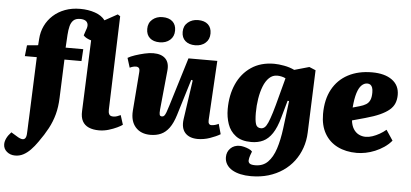

<svg xmlns="http://www.w3.org/2000/svg" viewBox="-120 -916 2739 1280"><g transform="rotate(5 1249.5 -276.0)"><path d="M20 230Q-13 230 -36 210.5Q-59 191 -59 161Q-59 142 -49 121Q-39 100 -18 78L30 107Q57 122 70.5 115Q84 108 86 82Q87 66 87.5 52.5Q88 39 88.5 27Q89 15 89.5 0.5Q90 -14 91 -31L107 -436H27L35 -509L109 -516L112 -558Q115 -606 134.5 -646.5Q154 -687 187.5 -717.5Q221 -748 266.5 -765Q312 -782 368 -782Q422 -782 467 -766.5Q512 -751 535 -720L620 -767L637 -756L616 -129Q615 -111 621.5 -98.5Q628 -86 650 -86Q662 -86 675 -90.5Q688 -95 698 -100L718 -37Q708 -29 683 -17Q658 -5 626.5 4.5Q595 14 562 14Q522 14 493.5 1.5Q465 -11 451 -37Q437 -63 439 -104L458 -579Q443 -583 428.5 -590.5Q414 -598 406 -608L418 -644Q428 -668 425 -683.5Q422 -699 409 -707Q396 -715 373 -715Q344 -715 328.5 -700.5Q313 -686 306.5 -660.5Q300 -635 298 -602L293 -516H411L406 -436H292L282 -179Q280 -118 266.5 -68Q253 -18 228.5 28Q204 74 168 124Q146 156 122.5 180Q99 204 74 217Q49 230 20 230Z M710 -484Q728 -495 758 -505Q788 -515 820.5 -522.5Q853 -530 879 -530Q934 -530 961 -502Q988 -474 982 -421L956 -158Q954 -134 957 -124.5Q960 -115 973 -115Q982 -115 988 -122Q994 -129 1000.5 -146Q1007 -163 1016 -193L1115 -516H1308L1285 -118Q1284 -102 1289.5 -94Q1295 -86 1305 -86Q1317 -86 1330 -89.5Q1343 -93 1354 -99L1373 -31Q1360 -23 1342 -15Q1324 -7 1304 0Q1284 7 1263 10.5Q1242 14 1224 14Q1167 14 1138.5 -17.5Q1110 -49 1118 -109L1156 -372L1146 -375L1072 -133Q1055 -78 1031.5 -46Q1008 -14 977 0Q946 14 906 14Q842 14 806.5 -26Q771 -66 776 -136L796 -394Q798 -416 791 -423.5Q784 -431 771 -431Q763 -431 752.5 -428.5Q742 -426 730 -420ZM824 -688Q824 -728 851.5 -751.5Q879 -775 919 -775Q962 -775 986 -753.5Q1010 -732 1010 -693Q1010 -653 983 -629.5Q956 -606 914 -606Q872 -606 848 -627.5Q824 -649 824 -688ZM1061 -689Q1061 -729 1089 -752.5Q1117 -776 1157 -776Q1200 -776 1223.5 -754.5Q1247 -733 1247 -694Q1247 -654 1220 -630.5Q1193 -607 1152 -607Q1110 -607 1085.5 -628.5Q1061 -650 1061 -689Z M1808 -291 1798 -292 1766 -178Q1747 -109 1720.5 -69.5Q1694 -30 1659.5 -13.5Q1625 3 1580 3Q1514 3 1475.5 -26.5Q1437 -56 1421 -102.5Q1405 -149 1405 -202Q1405 -296 1438 -370Q1471 -444 1534.5 -487Q1598 -530 1688 -530Q1717 -530 1755 -523Q1793 -516 1824 -501L1923 -529L1966 -511L1950 -92Q1948 -38 1931 10.5Q1914 59 1884 99Q1854 139 1811 168.5Q1768 198 1714.5 214Q1661 230 1597 230Q1560 230 1528 223Q1496 216 1472 202Q1448 188 1434.5 166.5Q1421 145 1421 118Q1421 83 1444.5 59Q1468 35 1507 35Q1519 35 1535.5 39Q1552 43 1568 50Q1584 57 1591 66L1581 93Q1575 111 1574 125Q1573 139 1583 147Q1593 155 1620 155Q1672 155 1704.5 122Q1737 89 1756 30.5Q1775 -28 1785 -107ZM1637 -94Q1650 -94 1661 -103Q1672 -112 1683 -137Q1694 -162 1707.5 -206Q1721 -250 1739 -320L1771 -440Q1760 -446 1744.5 -449.5Q1729 -453 1715 -453Q1684 -453 1661 -431Q1638 -409 1623.5 -372Q1609 -335 1601.5 -289Q1594 -243 1594 -194Q1594 -143 1602 -118.5Q1610 -94 1637 -94Z M2343 -530Q2428 -530 2477 -494.5Q2526 -459 2526 -395Q2526 -364 2516 -339Q2506 -314 2482.5 -294Q2459 -274 2420.5 -256.5Q2382 -239 2324 -223L2237 -199Q2241 -165 2255 -142.5Q2269 -120 2290.5 -109Q2312 -98 2337 -98Q2359 -98 2382.5 -106Q2406 -114 2429 -127Q2452 -140 2472 -157L2518 -88Q2496 -62 2468 -43Q2440 -24 2408.5 -11Q2377 2 2346 8Q2315 14 2287 14Q2214 14 2158.5 -13.5Q2103 -41 2072 -94.5Q2041 -148 2041 -225Q2041 -322 2078 -390Q2115 -458 2183 -494Q2251 -530 2343 -530ZM2356 -396Q2356 -416 2351.5 -428.5Q2347 -441 2338.5 -447Q2330 -453 2318 -453Q2297 -453 2279.5 -436Q2262 -419 2250.5 -382.5Q2239 -346 2234 -285L2280 -298Q2305 -305 2322 -315.5Q2339 -326 2347.5 -345Q2356 -364 2356 -396Z"/></g></svg>

Font: Literata 18pt ExtraBold
Style: Italic
Weight: 800
Italic angle: -2°
Designer: Latin by Veronika Burian and Jose Scaglione. Greek by Irene Vlachou. Cyrillic by Vera Evstafieva
Foundry: TypeTogether
Version: Version 3.103;gftools[0.9.29]